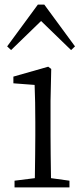

<svg xmlns="http://www.w3.org/2000/svg" viewBox="-20 -812 364 832"><path d="M281 0V-29L201 -40C200 -113 199 -176 199 -227V-376L202 -513L189 -523L38 -480V-451L130 -444C132 -397 133 -343 133 -282V-227C133 -176 132 -113 131 -40L43 -29V0ZM158 -721 288 -595 305 -611 172 -792H144L11 -611L28 -595Z"/></svg>

Font: AllPunType Light
Style: Regular
Weight: 300
Version: 1.0